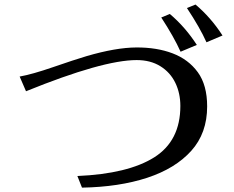

<svg xmlns="http://www.w3.org/2000/svg" viewBox="-20 -860 1040 854"><path d="M67.4 -519.5Q123 -529.3 216.3 -561.5Q309.6 -593.8 365.2 -610.4Q495.1 -648.4 586.4 -648.9Q677.7 -649.4 748 -622.6Q818.4 -595.7 859.9 -538.6Q901.4 -481.4 901.4 -386.7Q901.4 -267.6 830.6 -189Q759.8 -110.4 634.8 -69.3Q509.8 -28.3 344.7 -25.4L324.2 -77.1Q549.8 -86.9 666 -160.2Q782.2 -233.4 782.2 -388.7Q782.2 -445.3 759.8 -491.7Q737.3 -538.1 693.4 -565.4Q649.4 -592.8 587.9 -592.8Q437.5 -592.8 95.7 -454.1ZM697.3 -782.2 735.4 -797.9Q803.7 -740.2 855.5 -660.2L783.2 -629.9Q753.9 -695.3 697.3 -782.2ZM811.5 -824.2 849.6 -839.8Q918 -782.2 969.7 -702.1L898.4 -671.9Q869.1 -737.3 811.5 -824.2Z"/></svg>

Font: GenEi LateMin v2
Style: Medium
Weight: 500
Designer: o_tamon (Modified)
Foundry: o_tamon / Adobe Systems Incorporated / FONT 910 / Philipp H. Poll
Version: Version 2.1;Original Version 1.004